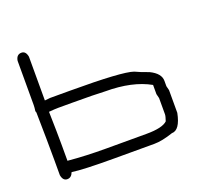

<svg xmlns="http://www.w3.org/2000/svg" viewBox="-89 -562 677 652"><g transform="rotate(-20 250.0 -236.5)"><path d="M49.8 -465.3Q65.4 -465.3 69.3 -443.8V-285.6L88.9 -287.6H161.1Q349.1 -287.6 387.7 -273.9Q405.8 -265.1 436.5 -254.4Q473.6 -236.3 473.6 -209.5V-189.9Q473.6 -188 477.5 -174.3V-92.3Q465.8 -33.7 436.5 -33.7Q396.5 -20 368.2 -20H221.7Q111.8 -20 71.3 -25.9Q64.9 -8.3 49.8 -8.3Q34.2 -8.3 30.3 -29.8V-84.5Q30.3 -148.9 28.3 -256.3Q28.3 -258.3 26.4 -262.2Q28.3 -275.4 28.3 -283.7V-443.8Q31.7 -465.3 49.8 -465.3ZM69.3 -244.6Q71.3 -163.6 71.3 -123.5V-66.9Q135.3 -61 208 -61H354.5Q412.6 -61 430.7 -78.6Q436.5 -95.2 436.5 -102.1V-160.6Q432.6 -174.3 432.6 -176.3V-209.5Q370.1 -244.6 272.5 -244.6Q235.8 -246.6 155.3 -246.6H102.5Q92.3 -246.6 69.3 -244.6Z"/></g></svg>

Font: CEF Fonts CJK Mono
Style: Regular
Weight: 400
Designer: PartyBoss (派对大魔王)
Version: Release 2.25